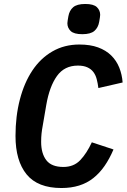

<svg xmlns="http://www.w3.org/2000/svg" viewBox="-20 -934 640 966"><path d="M394 -762Q352 -762 335.5 -778Q319 -794 319 -817Q319 -823 320.5 -831Q322 -839 324 -852Q329 -881 348 -897.5Q367 -914 409 -914Q451 -914 467.5 -898Q484 -882 484 -859Q484 -853 482.5 -845Q481 -837 479 -824Q474 -795 455 -778.5Q436 -762 394 -762ZM289 12Q170 12 114 -56.5Q58 -125 58 -250Q58 -349 80 -433.5Q102 -518 143 -579.5Q184 -641 244 -675.5Q304 -710 379 -710Q434 -710 473.5 -695.5Q513 -681 539.5 -655Q566 -629 580 -594Q594 -559 597 -519L475 -491Q472 -515 466.5 -536Q461 -557 449.5 -572Q438 -587 419 -595.5Q400 -604 372 -604Q304 -604 266.5 -551.5Q229 -499 213 -407L195 -302Q191 -281 189 -262Q187 -243 187 -220Q187 -162 213 -128Q239 -94 299 -94Q351 -94 383.5 -128Q416 -162 442 -218L551 -182Q531 -135 506 -99Q481 -63 449.5 -38Q418 -13 378 -0.5Q338 12 289 12Z"/></svg>

Font: IBM Plex Mono SemiBold
Style: Italic
Weight: 600
Italic angle: -9°
Monospace: yes
Designer: Mike Abbink, Paul van der Laan, Pieter van Rosmalen
Foundry: Bold Monday
Version: Version 2.3